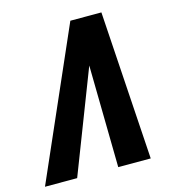

<svg xmlns="http://www.w3.org/2000/svg" viewBox="-108 -815 816 905"><g transform="rotate(-15 300.0 -362.5)"><path d="M469.5 -725 516 0H357.5L349.5 -498L157 0H0L318 -725Z"/></g></svg>

Font: JuliaMono ExtraBold
Style: Italic
Weight: 800
Italic angle: -9°
Monospace: yes
Designer: cormullion
Foundry: corm
Version: Version 0.057; ttfautohint (v1.8.4)